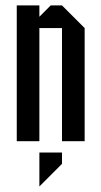

<svg xmlns="http://www.w3.org/2000/svg" viewBox="-20 -520 373 707"><path d="M125 0H41.7V-500H125V-458.3L166.7 -500H208.3L291.7 -416.7V0H208.3V-416.7H125ZM125 41.7H208.3V83.3L125 166.7Z"/></svg>

Font: Yulong
Style: Regular
Weight: 400
Designer: GGBotNet
Foundry: f0n7.com
Version: 1.00